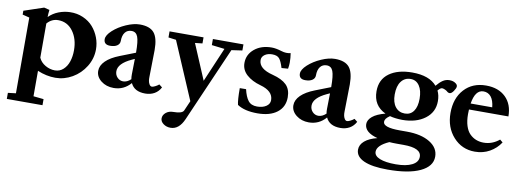

<svg xmlns="http://www.w3.org/2000/svg" viewBox="-58 -796 3682 1369"><g transform="rotate(10 1783.0 -112.0)"><path d="M21.5 220.2V176.3L78.6 169.4V-378.9L28.3 -391.6V-419.4L170.9 -467.3L210.4 -457.5Q207 -430.7 206.5 -405.3Q236.8 -435.5 276.9 -450.9Q316.9 -466.3 358.4 -467.3Q409.7 -468.8 453.6 -449.5Q497.6 -430.2 526.1 -397.5Q554.7 -364.7 570.6 -323.2Q586.4 -281.7 586.4 -237.8Q586.4 -170.9 550.8 -113Q515.1 -55.2 457.3 -21.7Q399.4 11.7 335 11.7Q270.5 11.7 205.6 -15.6V168.5L279.8 176.3V220.2ZM285.6 -396.5Q238.8 -396.5 205.6 -358.4V-110.8Q220.2 -78.1 253.7 -58.8Q287.1 -39.6 323.2 -39.6Q358.4 -39.6 383.8 -63Q409.2 -86.4 421.1 -123Q433.1 -159.7 433.1 -204.1Q433.1 -286.6 392.6 -341.6Q352.1 -396.5 285.6 -396.5Z M757.3 11.2Q703.6 11.2 666 -18.3Q628.4 -47.9 628.4 -90.3Q628.4 -128.9 662.4 -162.4Q696.3 -195.8 760.3 -220.7L871.6 -264.2V-265.1Q871.6 -347.2 859.1 -379.4Q846.7 -411.6 814 -411.6Q783.7 -411.6 766.8 -389.6Q750 -367.7 750 -327.6Q750 -306.2 731.4 -293.5Q712.9 -280.8 680.7 -280.8Q634.8 -280.8 634.8 -320.8Q634.8 -349.6 672.9 -384.5Q710.9 -419.4 765.6 -443.4Q820.3 -467.3 864.7 -467.3Q937 -467.3 968 -430.2Q999 -393.1 999 -305.7Q999 -260.7 995.6 -109.4Q995.1 -95.7 997.3 -82.3Q999.5 -68.8 1006.6 -57.1Q1013.7 -45.4 1024.9 -45.4Q1032.2 -45.4 1047.1 -52.5Q1062 -59.6 1074.7 -70.3L1097.2 -52.7Q1081.1 -21.5 1052.2 -5.1Q1023.4 11.2 985.8 11.2Q906.7 11.2 880.4 -45.9Q830.6 11.2 757.3 11.2ZM756.3 -110.4Q756.3 -84 773.4 -65.7Q790.5 -47.4 815.4 -46.9Q844.7 -46.9 871.6 -72.3Q868.7 -89.4 869.1 -107.9Q869.1 -126.5 870.1 -163.6Q871.1 -200.7 871.1 -219.2L849.6 -209.5Q756.3 -166 756.3 -110.4Z M1206.1 220.2Q1176.3 220.2 1154.3 203.9Q1132.3 187.5 1132.3 165Q1132.3 141.1 1153.3 123.3Q1174.3 105.5 1206.5 105.5Q1270.5 105.5 1281.2 82L1313 9.3L1136.2 -404.3L1080.6 -411.6V-455.6H1326.7V-411.6L1273.4 -405.8L1381.3 -150.9L1487.8 -400.4L1394.5 -411.6V-455.6H1615.7V-411.6L1538.1 -400.4L1302.2 140.6Q1267.6 220.2 1206.1 220.2Z M1798.3 11.2Q1704.6 11.2 1652.3 -23.9Q1644 -56.6 1644 -144L1689.5 -144.5Q1701.7 -91.3 1722.9 -63.7Q1744.1 -36.1 1787.6 -36.1Q1827.1 -36.1 1853 -53Q1878.9 -69.8 1878.9 -98.1Q1878.9 -164.1 1785.2 -189.9Q1723.1 -207 1684.3 -241.7Q1645.5 -276.4 1645.5 -327.1Q1645.5 -388.2 1694.3 -428.5Q1743.2 -468.8 1819.3 -468.8Q1848.6 -468.8 1891.6 -455.6Q1925.3 -444.8 1958 -452.6Q1963.4 -420.4 1963.4 -385.3Q1963.4 -364.7 1959 -340.3L1912.1 -336.9Q1897.9 -384.3 1882.3 -402.8Q1866.7 -421.4 1830.1 -421.4Q1797.9 -421.4 1776.6 -406.2Q1755.4 -391.1 1755.4 -367.2Q1755.4 -304.2 1858.9 -278.3Q1926.8 -260.7 1959.5 -228.5Q1992.2 -196.3 1992.2 -138.7Q1992.2 -68.4 1940.4 -28.6Q1888.7 11.2 1798.3 11.2Z M2170.4 11.2Q2116.7 11.2 2079.1 -18.3Q2041.5 -47.9 2041.5 -90.3Q2041.5 -128.9 2075.4 -162.4Q2109.4 -195.8 2173.3 -220.7L2284.7 -264.2V-265.1Q2284.7 -347.2 2272.2 -379.4Q2259.8 -411.6 2227.1 -411.6Q2196.8 -411.6 2179.9 -389.6Q2163.1 -367.7 2163.1 -327.6Q2163.1 -306.2 2144.5 -293.5Q2126 -280.8 2093.8 -280.8Q2047.9 -280.8 2047.9 -320.8Q2047.9 -349.6 2085.9 -384.5Q2124 -419.4 2178.7 -443.4Q2233.4 -467.3 2277.8 -467.3Q2350.1 -467.3 2381.1 -430.2Q2412.1 -393.1 2412.1 -305.7Q2412.1 -260.7 2408.7 -109.4Q2408.2 -95.7 2410.4 -82.3Q2412.6 -68.8 2419.7 -57.1Q2426.8 -45.4 2438 -45.4Q2445.3 -45.4 2460.2 -52.5Q2475.1 -59.6 2487.8 -70.3L2510.3 -52.7Q2494.1 -21.5 2465.3 -5.1Q2436.5 11.2 2398.9 11.2Q2319.8 11.2 2293.5 -45.9Q2243.7 11.2 2170.4 11.2ZM2169.4 -110.4Q2169.4 -84 2186.5 -65.7Q2203.6 -47.4 2228.5 -46.9Q2257.8 -46.9 2284.7 -72.3Q2281.7 -89.4 2282.2 -107.9Q2282.2 -126.5 2283.2 -163.6Q2284.2 -200.7 2284.2 -219.2L2262.7 -209.5Q2169.4 -166 2169.4 -110.4Z M2823.7 -122.1Q2771 -123 2733.4 -133.3Q2714.4 -120.1 2706.5 -109.4Q2698.7 -98.6 2698.7 -86.4Q2698.7 -45.4 2819.3 -45.4H2870.6Q2975.1 -45.4 3038.1 -6.8Q3101.1 31.7 3101.1 95.7Q3101.1 166 3017.3 205.6Q2933.6 245.1 2781.7 245.1Q2669.4 245.1 2610.1 218.5Q2550.8 191.9 2550.3 141.6Q2550.3 105.5 2582.3 78.1Q2614.3 50.8 2672.4 36.6Q2577.1 11.2 2576.2 -48.3Q2576.2 -78.6 2606.7 -104Q2637.2 -129.4 2698.7 -145.5Q2607.9 -187.5 2607.9 -292Q2607.9 -377 2670.2 -422.1Q2732.4 -467.3 2836.9 -467.3Q2960.4 -467.3 3015.1 -402.8Q3038.1 -430.7 3059.6 -445.1Q3081.1 -459.5 3107.4 -459.5Q3134.8 -459.5 3152.3 -446.3Q3166 -437 3166 -424.3Q3166 -411.6 3151.4 -390.1Q3136.7 -368.7 3123.5 -368.7Q3112.3 -368.7 3103 -377.9Q3097.2 -383.3 3085.4 -388.4Q3073.7 -393.6 3065.9 -393.6Q3052.7 -393.6 3035.2 -372.1Q3051.3 -339.8 3051.3 -296.9Q3051.3 -217.8 2988.3 -170.2Q2925.3 -122.6 2823.7 -122.1ZM2833.5 -169.9Q2874.5 -169.9 2897.2 -201.9Q2919.9 -233.9 2919.9 -291.5Q2919.9 -351.1 2896.7 -385.5Q2873.5 -419.9 2833.5 -419.9Q2790.5 -419.9 2765.1 -386.5Q2739.7 -353 2739.7 -291.5Q2739.7 -234.4 2765.1 -202.1Q2790.5 -169.9 2833.5 -169.9ZM2676.3 133.8Q2676.3 164.6 2717.5 181.2Q2758.8 197.8 2832.5 197.8Q2907.7 197.8 2950.4 176Q2993.2 154.3 2993.2 115.7Q2993.2 51.8 2864.3 51.8H2815.4Q2784.2 51.8 2761.2 49.8Q2676.3 87.9 2676.3 133.8Z M3372.1 11.2Q3278.3 11.2 3216.3 -57.6Q3154.3 -126.5 3154.3 -231Q3154.3 -337.4 3213.6 -402.3Q3272.9 -467.3 3371.6 -467.3Q3460.9 -467.3 3513.2 -416.5Q3565.4 -365.7 3565.4 -277.8H3279.8Q3278.8 -255.4 3278.8 -243.7Q3278.8 -195.3 3290.3 -159.4Q3301.8 -123.5 3322.5 -103Q3343.3 -82.5 3368.4 -72.8Q3393.6 -63 3423.3 -63Q3484.9 -63 3536.1 -105L3556.6 -87.9Q3527.3 -43 3479.7 -15.9Q3432.1 11.2 3372.1 11.2ZM3359.9 -422.9Q3300.3 -422.9 3284.2 -321.8H3440.4Q3435.5 -372.1 3414.6 -397.5Q3393.6 -422.9 3359.9 -422.9Z"/></g></svg>

Font: Elstob 6pt
Style: Bold
Weight: 700
Designer: Peter S. Baker
Version: Version 1.015